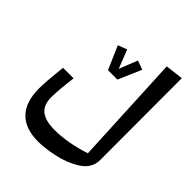

<svg xmlns="http://www.w3.org/2000/svg" viewBox="-240 -791 1146 1146"><g transform="rotate(45 333.0 -217.5)"><path d="M619.6 -655.3 506.3 -641.6 540 58.1C499.5 71.8 458 82.5 416 89.8C373.5 97.2 335.9 100.6 302.7 100.6C195.8 100.6 148.9 62 148.9 -24.4C148.9 -63 153.8 -121.1 163.6 -197.8H74.7C68.8 -143.1 64.9 -102.5 63 -76.7C61 -50.3 60.1 -27.8 60.1 -9.3C60.1 141.6 135.3 219.2 281.2 219.2C316.4 219.2 360.4 213.9 412.6 203.1C464.8 191.9 512.2 173.3 554.7 146.5C597.2 119.6 619.1 83.5 620.6 39.1ZM210.4 -524.4 274.4 -377.4H353.5L417 -523.9L359.9 -544.9L314 -428.2L267.6 -545.9Z"/></g></svg>

Font: SG Kara
Style: Regular
Weight: 400
Designer: Damoon Khanjanzadeh
Version: Version 1.000